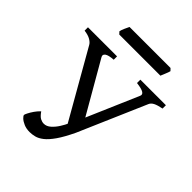

<svg xmlns="http://www.w3.org/2000/svg" viewBox="-219 -905 1048 1048"><g transform="rotate(45 305.0 -381.0)"><path d="M610.4 -589.4Q577.6 -583 561 -574.5Q544.4 -565.9 538.6 -552.2L369.6 -162.1Q340.8 -101.6 315.9 -65.9Q291 -30.3 268.8 -12.9Q246.6 4.4 226.3 9.5Q206.1 14.6 187.5 14.6Q162.1 14.6 142.3 6.1Q122.6 -2.4 111.3 -13.2Q100.1 -23.9 100.1 -30.3Q100.1 -34.2 107.2 -48.3Q114.3 -62.5 126.2 -79.8Q138.2 -97.2 152.8 -110.4Q169.4 -86.4 183.3 -79.3Q197.3 -72.3 210.4 -72.3Q231.4 -72.3 250.2 -89.1Q269 -106 283.4 -129.2Q297.9 -152.3 306.2 -171.4L311.5 -149.4L81.5 -552.2Q74.7 -564.5 57.1 -575Q39.6 -585.4 8.8 -589.4V-615.2H233.4V-589.4Q195.3 -586.9 181.6 -576.7Q168 -566.4 176.3 -552.2L357.9 -237.3L338.4 -236.8L474.6 -552.2Q481 -566.4 467 -575.4Q453.1 -584.5 413.1 -589.4V-615.2H610.4ZM496.6 -764.2Q494.1 -753.4 486.3 -735.1Q478.5 -716.8 475.1 -708H157.7L145.5 -721.2Q147.5 -731.9 155.3 -749.8Q163.1 -767.6 168 -776.9H484.4Z"/></g></svg>

Font: Gentium Book Plus
Style: Regular
Weight: 400
Designer: Victor Gaultney, Annie Olsen, Iska Routamaa, Becca Hirsbrunner
Foundry: SIL International
Version: Version 6.101